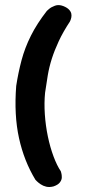

<svg xmlns="http://www.w3.org/2000/svg" viewBox="-20 -709 343 758"><path d="M191 27Q175 31 162.5 28Q150 25 140.5 18.5Q131 12 125.5 6.5Q120 1 120 1Q75 -73 55 -164Q35 -255 44 -370Q52 -422 65 -471Q78 -520 102 -568Q126 -616 165 -666Q165 -666 173.5 -673.5Q182 -681 197 -686.5Q212 -692 230 -685Q245 -679 252.5 -671Q260 -663 261.5 -655Q263 -647 261.5 -640Q260 -633 258 -628.5Q256 -624 256 -624Q229 -583 212 -546.5Q195 -510 184.5 -477Q174 -444 168.5 -411Q163 -378 158 -343Q154 -303 157 -258Q160 -213 169 -170Q178 -127 191.5 -91Q205 -55 220 -33Q220 -33 222 -26Q224 -19 224 -9Q224 1 216.5 11Q209 21 191 27Z"/></svg>

Font: Sour Gummy Black Medium
Style: Regular
Weight: 500
Version: Version 1.000